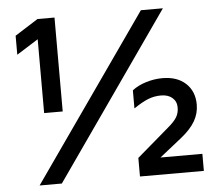

<svg xmlns="http://www.w3.org/2000/svg" viewBox="-53 -826 1017 886"><g transform="rotate(-5 455.0 -383.0)"><path d="M145 -673 45 -610V-698L152 -766H231V-331H145ZM631 -765H733L198 0H95ZM560 -87 708 -214Q738 -239 749.5 -258.5Q761 -278 761 -303Q761 -331 741.5 -348Q722 -365 689 -365Q657 -365 628.5 -353.5Q600 -342 562 -316V-400Q589 -421 627 -432.5Q665 -444 702 -444Q771 -444 810.5 -407Q850 -370 850 -309Q850 -268 829.5 -232.5Q809 -197 764 -161L662 -80H856V-1H560Z"/></g></svg>

Font: Application Medium
Style: Regular
Weight: 500
Designer: Wei Huang
Foundry: Wei Huang
Version: Version 0.012